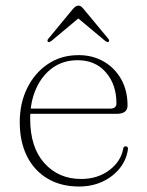

<svg xmlns="http://www.w3.org/2000/svg" viewBox="-20 -670 536 700"><path d="M445 -285Q445 -270 435 -262.5Q425 -255 405 -255H70V-274H381.5Q404.5 -274 404.5 -293Q404.5 -362 366 -406.2Q327.5 -450.5 263 -450.5Q211 -450.5 172.2 -423Q133.5 -395.5 111.8 -347.2Q90 -299 90 -237Q90 -132.5 142 -75Q194 -17.5 275.5 -17.5Q335.5 -17.5 378 -49.2Q420.5 -81 429 -127Q429.5 -132 431.8 -134.2Q434 -136.5 438 -136.5Q443 -136.5 445 -133.5Q447 -130.5 446.5 -126.5Q441.5 -88 417 -57Q392.5 -26 354 -8Q315.5 10 268 10Q202 10 153.2 -19Q104.5 -48 78.2 -100.8Q52 -153.5 52 -225Q52 -293 78.8 -348Q105.5 -403 153.8 -436Q202 -469 267 -469Q317.5 -469 358 -445.8Q398.5 -422.5 421.8 -381.2Q445 -340 445 -285ZM266.5 -603.5H264.5L364.5 -520Q368 -518 371 -517Q374 -516 376 -517.5Q378 -519 378 -522Q378 -525 375 -528.5L284.5 -637.5Q279.5 -643.5 275.5 -646.5Q271.5 -649.5 266 -649.5Q260.5 -649.5 256 -646.5Q251.5 -643.5 246 -637.5L156 -528.5Q153 -525 153 -522Q153 -519 155 -517.5Q158 -516 160.5 -517Q163 -518 166.5 -520Z"/></svg>

Font: Fraunces Thin
Style: Regular
Weight: 250
Version: Version 1.000;[b76b70a41]